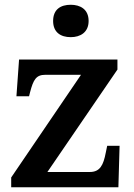

<svg xmlns="http://www.w3.org/2000/svg" viewBox="-20 -786 562 806"><path d="M277 -630C317 -630 352 -650 352 -698C352 -747 317 -766 277 -766C235 -766 203 -747 203 -698C203 -650 235 -630 277 -630ZM27 0H477L482 -174H430L424 -145C414 -93 400 -64 357 -64H179L473 -494V-536H60L49 -382H102L106 -398C120 -452 132 -472 170 -472H320L27 -41Z"/></svg>

Font: Noto Serif Yezidi SemiBold
Style: Regular
Weight: 600
Designer: Dalton Maag Ltd
Foundry: Dalton Maag Ltd
Version: Version 1.001